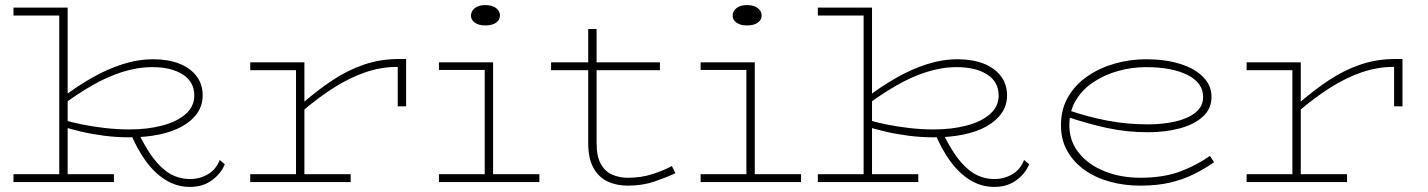

<svg xmlns="http://www.w3.org/2000/svg" viewBox="-20 -716 5614 755"><path d="M489 -176Q437 -176 388 -182.5Q339 -189 297 -199Q255 -209 224 -219L226 -246Q257 -236 301 -227Q345 -218 393.5 -212.5Q442 -207 488 -207Q559 -207 617 -222Q675 -237 709.5 -267Q744 -297 744 -340Q744 -394 699 -423Q654 -452 579 -452Q520 -452 459.5 -432.5Q399 -413 340.5 -379Q282 -345 227 -304V-334Q282 -376 341.5 -410Q401 -444 462 -463.5Q523 -483 583 -483Q641 -483 684.5 -466Q728 -449 752.5 -417Q777 -385 777 -341Q777 -302 756 -271.5Q735 -241 697 -219.5Q659 -198 606 -187Q553 -176 489 -176ZM33 0V-31H428V0ZM213 0V-686H246V0ZM33 -655V-686H246V-655ZM727 19Q676 19 632.5 -7.5Q589 -34 553.5 -82.5Q518 -131 491 -198H522Q553 -133 584.5 -92Q616 -51 651 -31.5Q686 -12 728 -12Q766 -12 798 -31Q830 -50 844 -87L864 -70Q848 -32 812.5 -6.5Q777 19 727 19Z M1167 -277V-308Q1228 -361 1287.5 -400.5Q1347 -440 1411.5 -462Q1476 -484 1549 -484H1577V-298H1544V-453Q1478 -453 1416 -431.5Q1354 -410 1292.5 -371Q1231 -332 1167 -277ZM964 0V-31H1359V0ZM1144 0V-471H1177V0ZM964 -440V-471H1177V-440Z M1886 0V-471H1919V0ZM1706 0V-31H2101V0ZM1706 -441V-471H1919V-441ZM1888 -616Q1862 -616 1847 -627Q1832 -638 1832 -654Q1832 -672 1847 -684Q1862 -696 1888 -696Q1916 -696 1931 -684Q1946 -672 1946 -655Q1946 -638 1931 -627Q1916 -616 1888 -616Z M2449 14Q2404 14 2369 -2.5Q2334 -19 2313.5 -56Q2293 -93 2293 -154V-602H2326V-152Q2326 -100 2343 -70.5Q2360 -41 2388 -29Q2416 -17 2448 -17Q2501 -17 2544.5 -31Q2588 -45 2622 -63L2636 -35Q2600 -18 2553 -2Q2506 14 2449 14ZM2147 -440V-471H2575V-440Z M2915 0V-471H2948V0ZM2735 0V-31H3130V0ZM2735 -441V-471H2948V-441ZM2917 -616Q2891 -616 2876 -627Q2861 -638 2861 -654Q2861 -672 2876 -684Q2891 -696 2917 -696Q2945 -696 2960 -684Q2975 -672 2975 -655Q2975 -638 2960 -627Q2945 -616 2917 -616Z M3652 -176Q3600 -176 3551 -182.5Q3502 -189 3460 -199Q3418 -209 3387 -219L3389 -246Q3420 -236 3464 -227Q3508 -218 3556.5 -212.5Q3605 -207 3651 -207Q3722 -207 3780 -222Q3838 -237 3872.5 -267Q3907 -297 3907 -340Q3907 -394 3862 -423Q3817 -452 3742 -452Q3683 -452 3622.5 -432.5Q3562 -413 3503.5 -379Q3445 -345 3390 -304V-334Q3445 -376 3504.5 -410Q3564 -444 3625 -463.5Q3686 -483 3746 -483Q3804 -483 3847.5 -466Q3891 -449 3915.5 -417Q3940 -385 3940 -341Q3940 -302 3919 -271.5Q3898 -241 3860 -219.5Q3822 -198 3769 -187Q3716 -176 3652 -176ZM3196 0V-31H3591V0ZM3376 0V-686H3409V0ZM3196 -655V-686H3409V-655ZM3890 19Q3839 19 3795.5 -7.5Q3752 -34 3716.5 -82.5Q3681 -131 3654 -198H3685Q3716 -133 3747.5 -92Q3779 -51 3814 -31.5Q3849 -12 3891 -12Q3929 -12 3961 -31Q3993 -50 4007 -87L4027 -70Q4011 -32 3975.5 -6.5Q3940 19 3890 19Z M4464 14Q4401 14 4344.5 -1.5Q4288 -17 4245 -47.5Q4202 -78 4177 -122Q4152 -166 4152 -223Q4152 -287 4180.5 -335.5Q4209 -384 4257.5 -417Q4306 -450 4365.5 -466.5Q4425 -483 4486 -483Q4562 -483 4620 -465Q4678 -447 4711 -413.5Q4744 -380 4744 -335Q4744 -288 4709.5 -257Q4675 -226 4618.5 -211Q4562 -196 4494 -196Q4410 -196 4332.5 -213Q4255 -230 4178 -256L4177 -284Q4255 -257 4332.5 -242Q4410 -227 4494 -227Q4552 -227 4601 -238Q4650 -249 4680.5 -273Q4711 -297 4711 -335Q4711 -390 4650 -421Q4589 -452 4486 -452Q4431 -452 4377 -437Q4323 -422 4279.5 -393Q4236 -364 4210.5 -321.5Q4185 -279 4185 -223Q4185 -161 4222.5 -114.5Q4260 -68 4323.5 -42.5Q4387 -17 4464 -17Q4554 -17 4619 -41Q4684 -65 4738 -103L4754 -78Q4717 -52 4674.5 -31Q4632 -10 4581 2Q4530 14 4464 14Z M5085 -277V-308Q5146 -361 5205.5 -400.5Q5265 -440 5329.5 -462Q5394 -484 5467 -484H5495V-298H5462V-453Q5396 -453 5334 -431.5Q5272 -410 5210.5 -371Q5149 -332 5085 -277ZM4882 0V-31H5277V0ZM5062 0V-471H5095V0ZM4882 -440V-471H5095V-440Z"/></svg>

Font: BioRhyme SemiExpanded ExtraLight
Style: Regular
Weight: 250
Width: 6
Designer: Aoife Mooney
Foundry: Aoife Mooney Type
Version: Version 1.600;gftools[0.9.33]